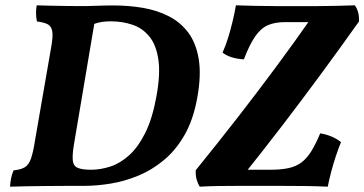

<svg xmlns="http://www.w3.org/2000/svg" viewBox="-20 -699 1370 722"><path d="M407.1 -678.5Q464.3 -678.5 517.3 -669.5Q570.3 -660.5 614.5 -638Q658.6 -615.5 688 -576.3Q717.4 -537.1 727.4 -476.4Q737.3 -415.7 721.4 -329.3Q706.7 -248.6 674.2 -191.7Q641.7 -134.7 596.7 -97.3Q551.8 -59.8 500.2 -38.5Q448.7 -17.2 396 -8.6Q343.3 0 294.7 0H169.3L180.4 -60.7H322.2Q357.5 -60.7 394.3 -72.5Q431.2 -84.4 465 -114.6Q498.9 -144.7 526.1 -198.9Q553.2 -253 568.3 -336.9Q583.7 -421.1 575.4 -476Q567.1 -531 541.2 -562.2Q515.4 -593.5 477.8 -606.1Q440.1 -618.8 396.8 -618.8Q378.9 -618.8 363.3 -616.5Q347.6 -614.2 331.3 -608.2L278 -676Q307.3 -676 339.7 -677.2Q372.1 -678.5 407.1 -678.5ZM118.1 -679Q141.1 -678 171.3 -677.5Q201.6 -677 233.9 -676.5Q266.2 -676 295.6 -676Q324.9 -676 345.8 -676L258.5 -158.6Q251.5 -116.9 253.7 -95.8Q256 -74.7 272.4 -67.7Q288.9 -60.7 322.7 -60.7L294.7 0Q267.7 0 230.5 0Q193.3 0 153.8 0.5Q114.3 1 78.4 1.5Q42.5 2 17.7 3Q18.7 -13.2 21.7 -28.6Q24.8 -44 30.9 -58.3Q58.8 -61.2 73.5 -70.2Q88.2 -79.2 96.4 -102.6Q104.7 -125.9 111.7 -171.2L173.3 -526.3Q179.8 -563.5 176.4 -582Q172.9 -600.6 159 -607.9Q145 -615.2 119 -618.2Q115.5 -633.9 115.5 -650.1Q115.5 -666.4 118.1 -679ZM730.9 3Q723.7 -8.7 719.4 -24.1Q715.1 -39.6 716.1 -58.9Q797.5 -159.4 871.3 -254.1Q945 -348.8 1016.2 -444.8Q1087.4 -540.7 1158.8 -643.2L1193.8 -615.8H1051.9Q1014.2 -615.8 987.8 -604.5Q961.5 -593.2 940.2 -563Q919 -532.9 897 -475.8Q845.7 -478.8 816.8 -501.1Q827.9 -525.3 837.5 -556Q847 -586.7 854.8 -619.1Q862.6 -651.5 867.1 -679Q900.8 -678 939.5 -677Q978.1 -676 1019.1 -676Q1060 -676 1099.1 -676Q1134.2 -676 1170.4 -676Q1206.7 -676 1243.3 -677Q1280 -678 1314.3 -679Q1331.5 -655.6 1329.9 -618.2Q1257.2 -515.8 1185.7 -418.8Q1114.3 -321.9 1040.3 -225.3Q966.3 -128.8 884.9 -27.3L863.3 -60.7H996.6Q1036.3 -60.7 1064.5 -66.7Q1092.6 -72.8 1112.8 -87.6Q1133.1 -102.5 1149.8 -129Q1166.6 -155.6 1184.1 -197.6Q1230.2 -190 1262.3 -164.7Q1253.2 -142.1 1243.4 -113.2Q1233.6 -84.3 1225.6 -53.6Q1217.5 -23 1212.5 3Q1169.2 1 1125.4 0.5Q1081.5 0 1038.9 0Q996.4 0 955.5 0Q910.6 0 872.8 0Q834.9 0 800.5 0.5Q766.2 1 730.9 3Z"/></svg>

Font: Vollkorn
Style: Italic
Weight: 400
Italic angle: -11°
Designer: Friedrich Althausen
Foundry: Friedrich Althausen
Version: Version 5.001